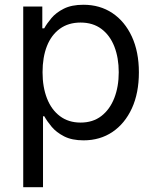

<svg xmlns="http://www.w3.org/2000/svg" viewBox="-20 -567 641 791"><path d="M75.7 204.1V-540H154.3V-450.2H162.1Q172.9 -469.7 191.9 -492.4Q210.9 -515.1 242.9 -531.2Q274.9 -547.4 323.7 -547.4Q391.6 -547.4 442.9 -513.2Q494.1 -479 523.2 -416.3Q552.2 -353.5 552.2 -269Q552.2 -183.6 523.4 -120.8Q494.6 -58.1 443.4 -23.4Q392.1 11.2 324.2 11.2Q276.4 11.2 244.4 -5.1Q212.4 -21.5 193.1 -44.4Q173.8 -67.4 162.6 -87.9H157.2V204.1ZM312 -62Q362.8 -62 397.7 -89.1Q432.6 -116.2 450.9 -163.1Q469.2 -210 469.2 -269.5Q469.2 -328.6 451.2 -375Q433.1 -421.4 397.9 -447.8Q362.8 -474.1 312 -474.1Q261.7 -474.1 226.6 -448.5Q191.4 -422.9 173.3 -377Q155.3 -331.1 155.3 -269.5Q155.3 -208.5 173.6 -161.6Q191.9 -114.7 227.1 -88.4Q262.2 -62 312 -62Z"/></svg>

Font: V-Inter
Style: Regular-375
Weight: 375
Designer: Rasmus Andersson
Foundry: rsms
Version: Version 4.000;git-4146feb